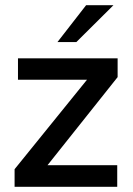

<svg xmlns="http://www.w3.org/2000/svg" viewBox="-20 -717 512 737"><path d="M36 0V-67.5L314 -411H49V-493H431.5V-421L162.5 -83H430V0ZM200.5 -555.5 310.5 -697H415.5L273 -555.5Z"/></svg>

Font: HK Grotesk Medium
Style: Regular
Weight: 500
Designer: Alfredo Marco Pradil
Foundry: Hanken Design Co.
Version: Version 3.001;FEAKit 1.0